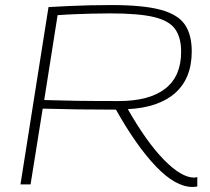

<svg xmlns="http://www.w3.org/2000/svg" viewBox="-20 -730 833 760"><path d="M61 0 172 -702Q221 -705 260 -706.5Q299 -708 337 -709Q375 -710 420 -710Q546 -710 615 -691.5Q684 -673 711.5 -633Q739 -593 739 -527Q739 -420 673.5 -362Q608 -304 486 -298Q560 -168 628.5 -98Q697 -28 747 -27Q749 -27 753.5 -27.5Q758 -28 761 -29V8Q751 10 742 10Q675 10 597.5 -71Q520 -152 439 -296Q355 -296 287.5 -297Q220 -298 149 -300L101 0ZM450 -330Q571 -330 634 -379Q697 -428 697 -525Q697 -581 673.5 -614.5Q650 -648 589.5 -662.5Q529 -677 417 -677Q373 -677 342.5 -676Q312 -675 281.5 -674Q251 -673 208 -670L155 -334Q215 -332 282.5 -331Q350 -330 450 -330Z"/></svg>

Font: Georama Extended ExtraLight
Style: Italic
Weight: 200
Width: 7
Italic angle: -9°
Designer: Jean-Baptiste Levee
Foundry: Production Type
Version: Version 1.000